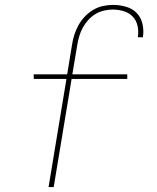

<svg xmlns="http://www.w3.org/2000/svg" viewBox="-20 -763 640 783"><path d="M178 0 251 -441H118L117 -460H254L274 -582Q277 -602 283.5 -622Q290 -642 300.5 -661Q311 -680 326.5 -696Q342 -712 360.5 -723Q379 -734 400 -738.5Q421 -743 441 -743Q468 -743 494 -735.5Q520 -728 537.5 -710Q555 -692 561 -665.5Q567 -639 563 -612V-611H542V-612Q546 -635 541 -657.5Q536 -680 521 -695.5Q506 -711 484.5 -717.5Q463 -724 439 -724Q422 -724 403 -719.5Q384 -715 368 -705Q352 -695 339 -680.5Q326 -666 317 -649Q308 -632 303 -614.5Q298 -597 295 -579L275 -460H499V-441H272L199 0Z"/></svg>

Font: Iosevka Thin Extended Oblique
Style: Regular
Weight: 100
Width: 7
Italic angle: -9°
Monospace: yes
Designer: Belleve Invis
Foundry: Belleve Invis
Version: Version 32.5.0; ttfautohint (v1.8.4)